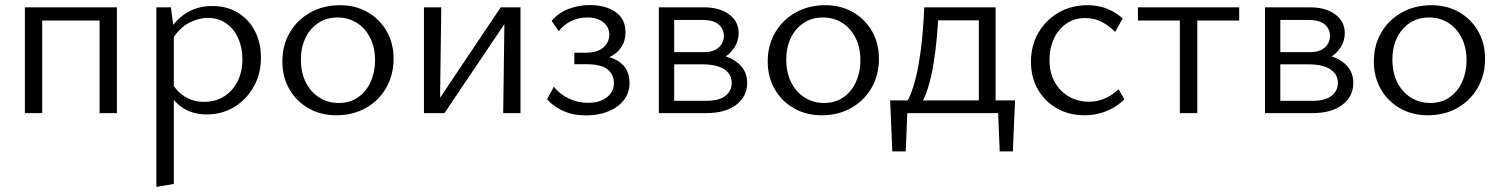

<svg xmlns="http://www.w3.org/2000/svg" viewBox="-20 -443 5878 752"><path d="M370.1 0V-414.2H437.8V0ZM77.5 0V-414.2H145.3V0ZM109.8 -362.7V-414.2H405.1V-362.7Z M789.5 5.2Q735.9 5.2 695.7 -20.7Q655.5 -46.6 634.5 -95.6L652.9 -118.4Q674 -82.2 706.6 -63.1Q739.2 -44.1 779.2 -44.1Q824.2 -44.1 857.8 -65.4Q891.5 -86.7 910.4 -124.3Q929.4 -161.9 929.4 -211.2Q929.4 -256.9 912.9 -293.4Q896.4 -329.8 866.1 -351.3Q835.9 -372.8 794.4 -372.8Q757.5 -372.8 720.1 -353.5Q682.8 -334.2 654.4 -288L628.9 -302.2Q662.5 -361.5 707.3 -390.5Q752.2 -419.4 811.3 -419.4Q869.4 -419.4 912.2 -393.1Q955 -366.8 978.5 -321.3Q1002 -275.7 1002 -217.2Q1002 -153.5 973.6 -103.3Q945.3 -53.1 897.4 -24Q849.5 5.2 789.5 5.2ZM592.5 289V-414.2H649.4L660.8 -327.4V277.5Z M1297 8.5Q1236.2 8.5 1188.4 -18.9Q1140.6 -46.2 1113.3 -93.8Q1085.9 -141.5 1085.9 -202.1Q1085.9 -266.5 1115.4 -316.2Q1144.8 -365.9 1195.9 -394.3Q1247 -422.6 1311.5 -422.6Q1372.3 -422.6 1419.5 -395.6Q1466.7 -368.5 1494.1 -321.4Q1521.5 -274.3 1521.5 -213.1Q1521.5 -149.3 1492.6 -99Q1463.6 -48.8 1413 -20.2Q1362.5 8.5 1297 8.5ZM1306.3 -39.7Q1351.3 -39.7 1383.3 -62.5Q1415.3 -85.2 1432.1 -123.1Q1448.9 -161 1448.9 -206Q1448.9 -257.6 1429.5 -295.4Q1410.2 -333.2 1377.2 -353.8Q1344.2 -374.5 1302.2 -374.5Q1258.2 -374.5 1225.7 -352.5Q1193.2 -330.5 1175.9 -293.4Q1158.5 -256.3 1158.5 -209.7Q1158.5 -158.1 1178.1 -119.8Q1197.7 -81.5 1231.3 -60.6Q1264.8 -39.7 1306.3 -39.7Z M1950.9 0 1956.4 -414.2H2018.6V0ZM1640.5 0V-414.2H1708.3L1702.8 0ZM1683.4 0V-30L1941.1 -414.2H1978.5V-382.5L1720.8 0Z M2276.1 9Q2223.5 9 2184.8 -9Q2146 -26.9 2122.8 -54.2L2149.2 -103.4Q2174.1 -72.6 2209.3 -56.5Q2244.5 -40.3 2282.6 -40.3Q2329.1 -40.3 2356.8 -61.8Q2384.5 -83.3 2384.5 -117.3Q2384.5 -149.9 2360.3 -170.7Q2336.2 -191.5 2273.9 -191.5H2229.4V-236.5H2273.9Q2319.8 -236.5 2343.1 -256.9Q2366.4 -277.2 2366.4 -307.5Q2366.4 -336 2343.7 -355.2Q2321.1 -374.5 2279.7 -374.5Q2244.5 -374.5 2215 -359.4Q2185.5 -344.4 2168.3 -320.7L2140.7 -361.3Q2167.2 -393 2206.9 -408.1Q2246.6 -423.2 2289.5 -423.2Q2351.2 -423.2 2390.5 -396.3Q2429.7 -369.4 2429.7 -317.3Q2429.7 -280.9 2411.6 -255.5Q2393.5 -230.2 2362.9 -217.4Q2332.3 -204.6 2294.3 -204.6V-228.4Q2366.7 -228.4 2406.2 -200.4Q2445.6 -172.5 2445.6 -118.4Q2445.6 -78.9 2422.8 -50.2Q2399.9 -21.5 2361.7 -6.3Q2323.5 9 2276.1 9Z M2560.5 0V-414.2H2737.9Q2798.7 -414.2 2835.9 -386.5Q2873.1 -358.8 2873.1 -313.3Q2873.1 -281.7 2854.9 -254.6Q2836.6 -227.5 2804.9 -211.7Q2773.1 -195.9 2731 -195.9L2741.4 -233.9Q2816.7 -233.9 2861.6 -202.7Q2906.5 -171.5 2906.5 -118.5Q2906.5 -65.8 2864 -32.9Q2821.5 0 2746.5 0ZM2620.6 -48.2H2748.7Q2795.7 -48.2 2820.8 -67.4Q2845.9 -86.6 2845.9 -118.5Q2845.9 -152.4 2816.5 -171.7Q2787.2 -191.1 2728.3 -191.1H2602V-238.7H2738.1Q2773.9 -238.7 2794.5 -256.7Q2815.2 -274.6 2815.2 -303.5Q2815.2 -329.2 2794.7 -347Q2774.2 -364.9 2730.4 -364.9H2620.6Z M3198 8.5Q3137.2 8.5 3089.4 -18.9Q3041.6 -46.2 3014.3 -93.8Q2986.9 -141.5 2986.9 -202.1Q2986.9 -266.5 3016.4 -316.2Q3045.8 -365.9 3096.9 -394.3Q3148 -422.6 3212.5 -422.6Q3273.3 -422.6 3320.5 -395.6Q3367.7 -368.5 3395.1 -321.4Q3422.5 -274.3 3422.5 -213.1Q3422.5 -149.3 3393.6 -99Q3364.6 -48.8 3314 -20.2Q3263.5 8.5 3198 8.5ZM3207.3 -39.7Q3252.3 -39.7 3284.3 -62.5Q3316.3 -85.2 3333.1 -123.1Q3349.9 -161 3349.9 -206Q3349.9 -257.6 3330.5 -295.4Q3311.2 -333.2 3278.2 -353.8Q3245.2 -374.5 3203.2 -374.5Q3159.2 -374.5 3126.7 -352.5Q3094.2 -330.5 3076.9 -293.4Q3059.5 -256.3 3059.5 -209.7Q3059.5 -158.1 3079.1 -119.8Q3098.7 -81.5 3132.3 -60.6Q3165.8 -39.7 3207.3 -39.7Z M3520.6 -27.3Q3540.9 -53.5 3554.9 -96.6Q3568.9 -139.6 3578.3 -192.9Q3587.6 -246.2 3592.7 -303.1Q3597.8 -360.1 3599.9 -414.2H3656.8Q3654.7 -360.1 3649.9 -302.9Q3645 -245.6 3636.2 -192.4Q3627.4 -139.1 3613.9 -96.3Q3600.5 -53.5 3581.7 -27.3ZM3474.9 150 3466.3 -49.9H3535.6L3527.5 150ZM3495.8 0 3482.6 -49.9H3955.6L3926.1 0ZM3895.5 150 3887.4 -49.9H3955.6L3947 150ZM3813.8 0V-414.2H3879.4V0ZM3634.3 -363.3V-414.2H3843.9V-363.3Z M4228.1 8.5Q4167.4 8.5 4120 -18.4Q4072.5 -45.3 4045.2 -92.6Q4017.9 -140 4017.9 -201.2Q4017.9 -265 4047.1 -315Q4076.4 -364.9 4126.3 -393.8Q4176.2 -422.6 4239.2 -422.6Q4281.8 -422.6 4316.1 -408.9Q4350.5 -395.2 4377.1 -370.6L4347.7 -318Q4322.6 -343.6 4293.6 -358Q4264.6 -372.3 4231 -372.3Q4187.9 -372.3 4156.1 -350.1Q4124.3 -328 4107.4 -290.9Q4090.5 -253.8 4090.5 -208.3Q4090.5 -158.8 4110.9 -121.9Q4131.3 -84.9 4166.6 -64.8Q4201.9 -44.6 4245.5 -44.6Q4277.4 -44.6 4307 -57.2Q4336.6 -69.8 4361.2 -93.2L4383.8 -54.1Q4361.4 -31.7 4335 -17.9Q4308.7 -4 4281.9 2.2Q4255 8.5 4228.1 8.5Z M4601.1 0V-414.2H4669.4V0ZM4437 -362.7V-414.2H4833.5V-362.7Z M4934.5 0V-414.2H5111.9Q5172.7 -414.2 5209.9 -386.5Q5247.1 -358.8 5247.1 -313.3Q5247.1 -281.7 5228.9 -254.6Q5210.6 -227.5 5178.9 -211.7Q5147.1 -195.9 5105 -195.9L5115.4 -233.9Q5190.7 -233.9 5235.6 -202.7Q5280.5 -171.5 5280.5 -118.5Q5280.5 -65.8 5238 -32.9Q5195.5 0 5120.5 0ZM4994.6 -48.2H5122.7Q5169.7 -48.2 5194.8 -67.4Q5219.9 -86.6 5219.9 -118.5Q5219.9 -152.4 5190.5 -171.7Q5161.2 -191.1 5102.3 -191.1H4976V-238.7H5112.1Q5147.9 -238.7 5168.5 -256.7Q5189.2 -274.6 5189.2 -303.5Q5189.2 -329.2 5168.7 -347Q5148.2 -364.9 5104.4 -364.9H4994.6Z M5572 8.5Q5511.2 8.5 5463.4 -18.9Q5415.6 -46.2 5388.3 -93.8Q5360.9 -141.5 5360.9 -202.1Q5360.9 -266.5 5390.4 -316.2Q5419.8 -365.9 5470.9 -394.3Q5522 -422.6 5586.5 -422.6Q5647.3 -422.6 5694.5 -395.6Q5741.7 -368.5 5769.1 -321.4Q5796.5 -274.3 5796.5 -213.1Q5796.5 -149.3 5767.6 -99Q5738.6 -48.8 5688 -20.2Q5637.5 8.5 5572 8.5ZM5581.3 -39.7Q5626.3 -39.7 5658.3 -62.5Q5690.3 -85.2 5707.1 -123.1Q5723.9 -161 5723.9 -206Q5723.9 -257.6 5704.5 -295.4Q5685.2 -333.2 5652.2 -353.8Q5619.2 -374.5 5577.2 -374.5Q5533.2 -374.5 5500.7 -352.5Q5468.2 -330.5 5450.9 -293.4Q5433.5 -256.3 5433.5 -209.7Q5433.5 -158.1 5453.1 -119.8Q5472.7 -81.5 5506.3 -60.6Q5539.8 -39.7 5581.3 -39.7Z"/></svg>

Font: Ysabeau
Style: Bold
Weight: 700
Designer: Christian Thalmann (Catharsis Fonts)
Version: Version 2.000;gftools[0.9.27.dev2+g8671c4b]